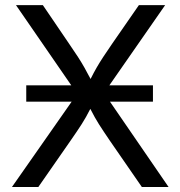

<svg xmlns="http://www.w3.org/2000/svg" viewBox="-20 -748 722 768"><path d="M85 -341.3V-406.7H265.1L43.9 -727.5H151.4L256.3 -573.2Q277.8 -542 292 -520Q306.2 -498 317.6 -477.8Q329.1 -457.5 342.3 -432.1Q355 -457.5 366.7 -477.8Q378.4 -498 392.8 -520Q407.2 -542 428.7 -573.2L535.6 -727.5H640.6L417.5 -406.7H591.8V-341.3H419.9L654.3 0H547.4L419.9 -184.6Q392.6 -224.6 376 -250.7Q359.4 -276.9 341.3 -312.5Q323.7 -277.8 306.6 -251.2Q289.6 -224.6 261.7 -184.6L133.3 0H27.8L266.6 -341.3Z"/></svg>

Font: Inter
Style: Regular
Weight: 400
Designer: Rasmus Andersson
Foundry: rsms
Version: Version 4.001;git-9221beed3